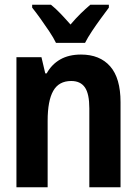

<svg xmlns="http://www.w3.org/2000/svg" viewBox="-20 -786 570 806"><path d="M49 0V-546H154L170 -478H176Q197 -516 233 -536.5Q269 -557 320 -557Q399 -557 442.5 -507.5Q486 -458 486 -357V0H355V-331Q355 -392 336.5 -419Q318 -446 279 -446Q227 -446 203.5 -404.5Q180 -363 180 -279V0ZM215 -606Q205 -627 187 -654Q169 -681 150 -707.5Q131 -734 115 -754V-766H194Q213 -751 233.5 -729.5Q254 -708 276 -683Q299 -710 318.5 -729Q338 -748 359 -766H437V-754Q422 -734 403 -708Q384 -682 366 -655Q348 -628 337 -606Z"/></svg>

Font: Noto Sans Mono Condensed
Style: Bold
Weight: 700
Width: 3
Designer: Monotype Design Team
Foundry: Monotype Imaging Inc.
Version: Version 2.014